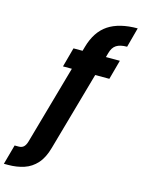

<svg xmlns="http://www.w3.org/2000/svg" viewBox="-293 -862 880 1192"><g transform="rotate(15 146.5 -265.5)"><path d="M-146 248 -111 121H-85Q-65 121 -53 110Q-41 99 -34 75L152 -583Q181 -686 251 -732.5Q321 -779 439 -779L405 -652Q361 -652 336.5 -636.5Q312 -621 302 -583L116 75Q98 141 64 179Q30 217 -16.5 232.5Q-63 248 -119 248ZM52 -431 86 -556H384L350 -431Z"/></g></svg>

Font: DM Sans 28pt Black
Style: Italic
Weight: 900
Italic angle: -10°
Version: Version 4.004;gftools[0.9.30]